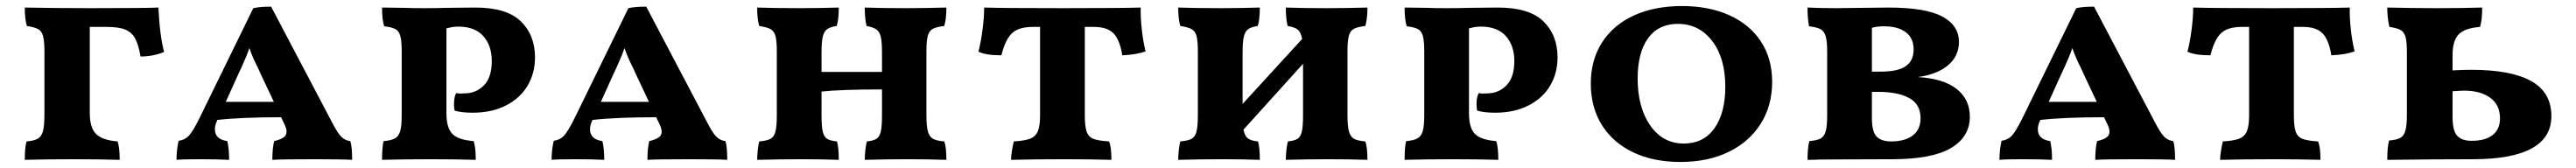

<svg xmlns="http://www.w3.org/2000/svg" viewBox="-20 -527 8522 556"><path d="M523 -355Q486 -340 445 -340Q438 -380 427 -400Q416 -420 394.5 -429Q373 -438 332 -438H277V-153Q277 -105 297.5 -84Q318 -63 369 -59Q376 -39 376 2Q312 0 224 0Q134 0 62 2Q62 -42 68 -59Q93 -61 105 -68Q117 -75 122 -92.5Q127 -110 127 -147V-355Q127 -391 122.5 -407.5Q118 -424 106.5 -430.5Q95 -437 69 -441Q62 -463 62 -502Q162 -500 277 -500Q462 -500 504 -502Q509 -405 523 -355Z M1145 2Q1115 0 1019 0Q910 0 881 2Q881 -36 887 -60Q908 -65 918 -72Q928 -79 928 -91Q928 -102 921 -116L910 -139Q777 -139 699 -130L698 -127Q691 -113 691 -99Q691 -66 732 -60Q738 -36 738 2Q700 0 642 0Q581 0 564 2Q564 -32 571 -61Q592 -64 605 -78Q618 -92 639 -134L818 -500Q832 -503 846 -504Q860 -505 877 -505L1077 -125Q1097 -86 1109.5 -74Q1122 -62 1139 -60Q1145 -42 1145 2ZM886 -190 843 -281 834 -301Q815 -338 805 -368Q798 -346 779 -304L769 -283L727 -190Z M1607 -325Q1607 -376 1579 -407.5Q1551 -439 1496 -439Q1478 -439 1457 -433V-152Q1457 -104 1476.5 -84Q1496 -64 1547 -60Q1554 -40 1554 2Q1492 0 1404 0Q1314 0 1244 2Q1244 -41 1249 -60Q1274 -62 1286.5 -69Q1299 -76 1304 -93Q1309 -110 1309 -146V-356Q1309 -391 1304.5 -407.5Q1300 -424 1288.5 -430.5Q1277 -437 1251 -440Q1244 -462 1244 -502L1320 -501Q1343 -500 1386 -500Q1429 -500 1454 -501L1553 -502Q1656 -502 1703 -456.5Q1750 -411 1750 -337Q1750 -285 1725.5 -243.5Q1701 -202 1654 -178Q1607 -154 1544 -154Q1506 -154 1484 -161Q1482 -169 1482 -183Q1482 -205 1489 -219Q1497 -217 1505.5 -217.5Q1514 -218 1517 -218Q1555 -218 1581 -244.5Q1607 -271 1607 -325Z M2386 2Q2356 0 2260 0Q2151 0 2122 2Q2122 -36 2128 -60Q2149 -65 2159 -72Q2169 -79 2169 -91Q2169 -102 2162 -116L2151 -139Q2018 -139 1940 -130L1939 -127Q1932 -113 1932 -99Q1932 -66 1973 -60Q1979 -36 1979 2Q1941 0 1883 0Q1822 0 1805 2Q1805 -32 1812 -61Q1833 -64 1846 -78Q1859 -92 1880 -134L2059 -500Q2073 -503 2087 -504Q2101 -505 2118 -505L2318 -125Q2338 -86 2350.5 -74Q2363 -62 2380 -60Q2386 -42 2386 2ZM2127 -190 2084 -281 2075 -301Q2056 -338 2046 -368Q2039 -346 2020 -304L2010 -283L1968 -190Z M3104 -59Q3111 -41 3111 2Q3053 0 2981 0Q2913 0 2841 2Q2841 -13 2843 -31Q2845 -49 2848 -59Q2869 -61 2879.5 -67.5Q2890 -74 2894 -91.5Q2898 -109 2898 -145V-231Q2762 -231 2698 -224V-145Q2698 -109 2702 -91.5Q2706 -74 2716.5 -67.5Q2727 -61 2749 -59Q2755 -40 2755 2Q2699 0 2633 0Q2559 0 2485 2Q2485 -13 2487 -31Q2489 -49 2492 -59Q2517 -61 2529 -67.5Q2541 -74 2545.5 -91.5Q2550 -109 2550 -145V-357Q2550 -392 2545.5 -408Q2541 -424 2529.5 -430.5Q2518 -437 2492 -441Q2485 -463 2485 -502Q2543 -500 2627 -500Q2687 -500 2755 -502Q2755 -461 2748 -441Q2727 -438 2716.5 -430.5Q2706 -423 2702 -405.5Q2698 -388 2698 -353V-289H2898V-353Q2898 -388 2894 -405Q2890 -422 2879.5 -429.5Q2869 -437 2847 -441Q2841 -465 2841 -502Q2897 -500 2974 -500Q3039 -500 3111 -502Q3111 -464 3104 -441Q3078 -438 3066 -431.5Q3054 -425 3049.5 -408.5Q3045 -392 3045 -357V-145Q3045 -109 3050 -91.5Q3055 -74 3067 -67.5Q3079 -61 3104 -59Z M3770 -357Q3740 -346 3693 -344Q3685 -395 3664 -416.5Q3643 -438 3599 -438H3569V-146Q3569 -109 3575 -91.5Q3581 -74 3597.5 -67.5Q3614 -61 3649 -59Q3657 -42 3657 2Q3589 0 3502 0Q3399 0 3325 2Q3325 -11 3328 -28.5Q3331 -46 3334 -59Q3370 -61 3388 -68Q3406 -75 3413.5 -92.5Q3421 -110 3421 -146V-438H3398Q3350 -438 3328 -417Q3306 -396 3293 -344Q3241 -344 3217 -356Q3225 -386 3230.5 -428Q3236 -470 3236 -502Q3303 -500 3497 -500Q3688 -500 3754 -502Q3753 -470 3757.5 -429.5Q3762 -389 3770 -357Z M4497 -59Q4504 -41 4504 2Q4446 0 4374 0Q4306 0 4234 2Q4234 -13 4236 -31Q4238 -49 4241 -59Q4262 -61 4272.5 -67.5Q4283 -74 4287 -91.5Q4291 -109 4291 -145V-316L4094 -98Q4098 -77 4108.5 -69Q4119 -61 4142 -59Q4148 -40 4148 2Q4092 0 4026 0Q3952 0 3878 2Q3878 -13 3880 -31Q3882 -49 3885 -59Q3910 -61 3922 -67.5Q3934 -74 3938.5 -91.5Q3943 -109 3943 -145V-357Q3943 -392 3938.5 -408Q3934 -424 3922.5 -430.5Q3911 -437 3885 -441Q3878 -463 3878 -502Q3936 -500 4020 -500Q4080 -500 4148 -502Q4148 -461 4141 -441Q4120 -438 4109.5 -430.5Q4099 -423 4095 -405.5Q4091 -388 4091 -353V-183L4288 -398Q4284 -420 4274 -428.5Q4264 -437 4240 -441Q4234 -465 4234 -502Q4290 -500 4367 -500Q4432 -500 4504 -502Q4504 -464 4497 -441Q4471 -438 4459 -431.5Q4447 -425 4442.5 -408.5Q4438 -392 4438 -357V-145Q4438 -109 4443 -91.5Q4448 -74 4460 -67.5Q4472 -61 4497 -59Z M4990 -325Q4990 -376 4962 -407.5Q4934 -439 4879 -439Q4861 -439 4840 -433V-152Q4840 -104 4859.5 -84Q4879 -64 4930 -60Q4937 -40 4937 2Q4875 0 4787 0Q4697 0 4627 2Q4627 -41 4632 -60Q4657 -62 4669.5 -69Q4682 -76 4687 -93Q4692 -110 4692 -146V-356Q4692 -391 4687.5 -407.5Q4683 -424 4671.5 -430.5Q4660 -437 4634 -440Q4627 -462 4627 -502L4703 -501Q4726 -500 4769 -500Q4812 -500 4837 -501L4936 -502Q5039 -502 5086 -456.5Q5133 -411 5133 -337Q5133 -285 5108.5 -243.5Q5084 -202 5037 -178Q4990 -154 4927 -154Q4889 -154 4867 -161Q4865 -169 4865 -183Q4865 -205 4872 -219Q4880 -217 4888.5 -217.5Q4897 -218 4900 -218Q4938 -218 4964 -244.5Q4990 -271 4990 -325Z M5243 -250Q5243 -329 5280.5 -387Q5318 -445 5386 -476Q5454 -507 5545 -507Q5634 -507 5701.5 -476.5Q5769 -446 5806 -389.5Q5843 -333 5843 -256Q5843 -178 5805.5 -118Q5768 -58 5699.5 -24.5Q5631 9 5539 9Q5450 9 5383 -23Q5316 -55 5279.5 -113.5Q5243 -172 5243 -250ZM5688 -240Q5688 -335 5644.5 -391.5Q5601 -448 5531 -448Q5467 -448 5432.5 -400.5Q5398 -353 5398 -267Q5398 -172 5439.5 -112Q5481 -52 5551 -52Q5616 -52 5652 -102.5Q5688 -153 5688 -240Z M6497 -141Q6497 -74 6434.5 -37Q6372 0 6239 0Q6129 0 6078.5 0.5Q6028 1 5999 1Q5987 2 5960 2Q5960 -38 5966 -60Q5991 -62 6003 -68.5Q6015 -75 6020 -92Q6025 -109 6025 -145V-356Q6025 -391 6020 -407.5Q6015 -424 6003 -430.5Q5991 -437 5965 -440Q5960 -467 5960 -502Q6004 -500 6054 -500L6227 -502Q6350 -502 6405.5 -472.5Q6461 -443 6461 -388Q6461 -342 6425.5 -311.5Q6390 -281 6325 -272Q6410 -267 6453.5 -232.5Q6497 -198 6497 -141ZM6212 -440Q6190 -440 6173 -435V-290H6203Q6259 -290 6285 -308Q6311 -326 6311 -363Q6311 -401 6285 -420.5Q6259 -440 6212 -440ZM6334 -136Q6334 -182 6296.5 -202.5Q6259 -223 6194 -223H6173V-137Q6173 -91 6188.5 -75Q6204 -59 6237 -59Q6282 -59 6308 -78.5Q6334 -98 6334 -136Z M7176 2Q7146 0 7050 0Q6941 0 6912 2Q6912 -36 6918 -60Q6939 -65 6949 -72Q6959 -79 6959 -91Q6959 -102 6952 -116L6941 -139Q6808 -139 6730 -130L6729 -127Q6722 -113 6722 -99Q6722 -66 6763 -60Q6769 -36 6769 2Q6731 0 6673 0Q6612 0 6595 2Q6595 -32 6602 -61Q6623 -64 6636 -78Q6649 -92 6670 -134L6849 -500Q6863 -503 6877 -504Q6891 -505 6908 -505L7108 -125Q7128 -86 7140.5 -74Q7153 -62 7170 -60Q7176 -42 7176 2ZM6917 -190 6874 -281 6865 -301Q6846 -338 6836 -368Q6829 -346 6810 -304L6800 -283L6758 -190Z M7770 -357Q7740 -346 7693 -344Q7685 -395 7664 -416.5Q7643 -438 7599 -438H7569V-146Q7569 -109 7575 -91.5Q7581 -74 7597.5 -67.5Q7614 -61 7649 -59Q7657 -42 7657 2Q7589 0 7502 0Q7399 0 7325 2Q7325 -11 7328 -28.5Q7331 -46 7334 -59Q7370 -61 7388 -68Q7406 -75 7413.5 -92.5Q7421 -110 7421 -146V-438H7398Q7350 -438 7328 -417Q7306 -396 7293 -344Q7241 -344 7217 -356Q7225 -386 7230.5 -428Q7236 -470 7236 -502Q7303 -500 7497 -500Q7688 -500 7754 -502Q7753 -470 7757.5 -429.5Q7762 -389 7770 -357Z M8421 -143Q8421 0 8160 0Q8034 0 7878 2Q7878 -40 7884 -62Q7909 -64 7921 -70.5Q7933 -77 7938 -94.5Q7943 -112 7943 -148V-352Q7943 -388 7938.5 -404.5Q7934 -421 7922.5 -427.5Q7911 -434 7885 -438Q7878 -468 7878 -502Q7972 -500 8040 -500Q8128 -500 8192 -502Q8192 -460 8185 -438Q8134 -434 8114 -413Q8094 -392 8094 -344V-294Q8130 -296 8155 -296Q8288 -296 8354.5 -258.5Q8421 -221 8421 -143ZM8251 -135Q8251 -180 8218.5 -203.5Q8186 -227 8133 -227Q8122 -227 8094 -225V-140Q8094 -94 8109.5 -77.5Q8125 -61 8157 -61Q8202 -61 8226.5 -80Q8251 -99 8251 -135Z"/></svg>

Font: Vollkorn SC
Style: Bold
Weight: 700
Designer: Friedrich Althausen
Foundry: Friedrich Althausen
Version: Version 4.015